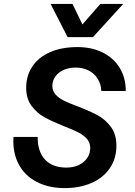

<svg xmlns="http://www.w3.org/2000/svg" viewBox="-20 -951 690 983"><path d="M49 -250H173Q172 -176 210 -134.5Q248 -93 320 -93Q356 -93 383.5 -106Q411 -119 426.5 -142Q442 -165 442 -194Q442 -221 424.5 -240.5Q407 -260 380.5 -273.5Q354 -287 307 -305Q245 -330 207 -351Q169 -372 141.5 -409Q114 -446 114 -501Q114 -563 145.5 -610.5Q177 -658 236.5 -684Q296 -710 377 -710Q449 -710 505 -682.5Q561 -655 592.5 -604Q624 -553 624 -485H499Q497 -521 480 -548Q463 -575 434 -590Q405 -605 368 -605Q333 -605 306 -593Q279 -581 263.5 -559.5Q248 -538 248 -511Q248 -485 265 -466.5Q282 -448 308.5 -435Q335 -422 379 -406Q441 -382 480.5 -360.5Q520 -339 548 -301Q576 -263 576 -205Q576 -139 542 -89.5Q508 -40 448 -14Q388 12 312 12Q228 12 166.5 -20.5Q105 -53 74.5 -112.5Q44 -172 49 -250ZM351 -931 402 -826 494 -931H611L456 -761H326L239 -931Z"/></svg>

Font: Azeret Mono Medium
Style: Italic
Weight: 500
Italic angle: -12°
Designer: Martin Vácha
Foundry: Displaay
Version: Version 1.000; Glyphs 3.0.3, build 3074